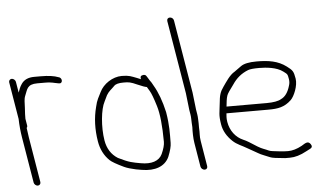

<svg xmlns="http://www.w3.org/2000/svg" viewBox="-81 -775 1485 857"><g transform="rotate(-5 661.0 -346.0)"><path d="M-31.9 -468 -4.3 -302C-3.6 -274 -0.9 -245.3 4 -216L37.8 -13C39.2 -5.1 47.4 2 55.3 2C63.3 2 69.2 -5.1 67.8 -13L34 -216C31.9 -228.7 30.3 -240.7 29 -252L27.9 -259C30.8 -261.7 31.8 -265.3 31 -270L26 -300C25.8 -311.7 26.4 -328 27.9 -349C29.6 -373.3 27.4 -387.2 34.7 -404C46 -430 46.2 -453 92.6 -453H127C142.7 -453 157.4 -451.3 171.4 -447.8C185.3 -444.3 193.8 -443.3 196.9 -445C207.7 -450.9 202.8 -469.8 189.4 -472C171.1 -479.3 144.9 -483 110.8 -483H81.6C54.7 -483 35.4 -474.2 23.5 -456.5C13.3 -441.4 12.3 -434.7 6.2 -419L-1.9 -468C-3.3 -475.9 -11.5 -483 -19.4 -483C-27.4 -483 -33.3 -475.9 -31.9 -468Z M578.4 -394C579.4 -392 583.2 -385.6 589.9 -374.8C596.5 -364 605.3 -340.8 616.1 -305.1C627 -269.5 632.5 -215.6 632.8 -143.5C632.8 -129.8 627.9 -112 618 -90C603.8 -59.8 568.6 -48.9 522 -57.5C484.9 -64.3 471.6 -65.5 422 -90C393 -108.2 375.4 -135.8 369.2 -172.7C359 -234.3 366.9 -312.9 384.9 -346C389.2 -354 393.5 -363 397.9 -373C408.5 -391.2 419.9 -397.1 433.5 -411.5C440.5 -419.2 454.6 -423 476 -423C499.6 -423 507 -422.2 537.5 -408.5C558 -399.5 571.6 -394.7 578.4 -394ZM555.2 -431C550.9 -433 545.2 -435.3 538.1 -438C513.5 -447.2 504 -453 471 -453C429 -453 387.5 -424.3 371.1 -390L356.8 -361.5C352.3 -352.5 348.3 -340.3 344.9 -325C332.2 -276.8 330.5 -225.4 339.5 -171C345.4 -135.8 360.1 -106.8 383.5 -84C392.4 -75.4 413.2 -63.3 445.9 -47.8C458.9 -41.7 477.5 -36.4 497.9 -32L523.8 -27.5C582.2 -17.6 627.4 -33.4 646.5 -75C657.1 -101.1 662.4 -121.6 662.4 -136.5C662.6 -180.6 664.4 -213.5 654.2 -275C642.9 -325 627.8 -366 608.7 -398C603.8 -406.2 600.8 -413.8 595.1 -420L582.7 -440C578.2 -449 570.5 -451.4 559.6 -447C554.6 -445 553.1 -439.7 555.2 -431Z M815.8 -19 796.9 -132.9C792.9 -156.6 796.5 -165.7 794.5 -195L794.5 -213C793.7 -225.8 794.2 -239.2 791.9 -253L788.4 -274L779.5 -351L724.9 -679C723.5 -687.8 715.9 -694 707.4 -694C699 -694 693.5 -687.8 694.9 -679L749.5 -351L758.2 -275L761.7 -254C763.9 -241 763 -229.5 763.9 -217L765 -198C764 -179 764.3 -148.1 767.9 -127L785.8 -19C787.2 -10.8 795.5 -4 803.8 -4C812.2 -4 817.2 -10.8 815.8 -19Z M925 -276C927.2 -294 928 -310.8 933.4 -325.8C935.9 -333 946.2 -348.4 964 -372C981.7 -398.4 1004.1 -417.8 1035.4 -430C1043.9 -433.3 1060.4 -435 1085 -435C1116.9 -435 1163.6 -430.6 1191.2 -409.5C1208.2 -396.5 1209.2 -397.7 1213.1 -374C1214.8 -364 1214.1 -354.3 1210.9 -345C1202.5 -315.5 1189 -296.5 1170.4 -288C1157.8 -280 1134.4 -276 1105 -276ZM922 -246H1110C1152.6 -246 1182.4 -250.8 1212.7 -279.7C1228.7 -295 1248.5 -341.8 1243.2 -373.7C1237.6 -407.2 1233.1 -412.1 1208.7 -430.5C1171.5 -458.5 1128.9 -465 1075.9 -465C1042.4 -465 1018.8 -460 1005.2 -450.1C995 -442.7 984.9 -435.4 974.7 -428.2C951.6 -415.3 933.3 -385.2 919.5 -366C903.5 -343.7 899.3 -329.4 895.8 -291.5C892.1 -252.3 886.4 -243.6 893.9 -199C898.6 -170.4 913.2 -144.5 937.6 -121.5C956.9 -103.2 979.3 -96.2 1000.1 -83.5C1016.6 -73.4 1031.9 -66.4 1046.8 -57.1C1059.6 -48.6 1085.5 -40.4 1099.5 -33.8C1106.8 -30.3 1129.1 -27.1 1166.2 -24H1187.4C1210.1 -24 1234.9 -31.3 1261.7 -46L1281.1 -56C1289.8 -60.8 1291 -67.6 1284.7 -76.5C1274 -91.4 1263.2 -84.5 1243.4 -72C1221.4 -60 1200.7 -54 1181.2 -54C1155.8 -54 1131.9 -57.9 1113 -60C1095.1 -62 1094.3 -66.1 1072.4 -73.9C1059.4 -78.5 1040 -90.3 1010.8 -109.5C1002.6 -114.5 994.6 -118.7 986.7 -122C952.6 -136.4 929 -168.2 922.4 -207.5C919.3 -226.7 921.6 -233.5 922 -246Z"/></g></svg>

Font: MewTooHand
Style: CondLta
Weight: 400
Designer: Mew Too, Robert Jablonski
Version: Version 0.77